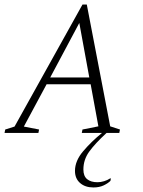

<svg xmlns="http://www.w3.org/2000/svg" viewBox="-35 -585 628 845"><path d="M-15 0 -12 -15 29 -28 328 -565H347L450 -29L493 -15L490 0H434Q383 47 357.5 82.5Q332 118 332 161Q332 190 348.5 203.5Q365 217 394 217Q408 217 423 212.5Q438 208 450 200H453L451 211Q440 222 421 231Q402 240 376 240Q340 240 317.5 220.5Q295 201 295 167Q295 123 331 80.5Q367 38 414 0H325L328 -15L398 -29L364 -214H170L70 -28L137 -15L134 0ZM186 -244H358L314 -484Z"/></svg>

Font: Spectral SC ExtraLight
Style: Italic
Weight: 275
Italic angle: -10°
Designer: Jean-Baptiste Levee
Foundry: Production Type
Version: Version 2.001